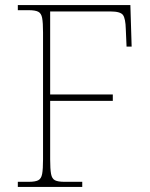

<svg xmlns="http://www.w3.org/2000/svg" viewBox="-20 -734 590 754"><path d="M50 0V-20H93Q118 -20 130 -26Q142 -32 145.5 -51Q149 -70 149 -108V-606Q149 -645 145.5 -663.5Q142 -682 130 -688Q118 -694 93 -694H50V-714H492L497 -551H477L474 -620Q473 -661 463 -675Q453 -689 414 -689H177V-363H423V-338H177V-108Q177 -70 180.5 -51Q184 -32 196 -26Q208 -20 233 -20H303V0Z"/></svg>

Font: Noto Serif Hebrew Thin
Style: Regular
Weight: 250
Version: Version 2.003